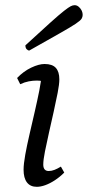

<svg xmlns="http://www.w3.org/2000/svg" viewBox="-20 -709 339 741"><path d="M122 12Q97 12 84 -5Q71 -22 71 -54Q71 -76 77.5 -112Q84 -148 94 -191Q104 -234 114 -277.5Q124 -321 131.5 -358.5Q139 -396 140 -420L153 -392Q149 -395 140.5 -396.5Q132 -398 121 -398Q107 -398 91 -395Q75 -392 58 -384L46 -408Q71 -434 100.5 -448Q130 -462 152 -462Q182 -462 195.5 -447Q209 -432 209 -403Q209 -384 202.5 -350.5Q196 -317 187 -277Q178 -237 169 -197Q160 -157 153.5 -124.5Q147 -92 147 -74Q147 -49 168 -49Q179 -49 190.5 -53.5Q202 -58 215 -66L228 -43Q211 -26 192 -13.5Q173 -1 155 5.5Q137 12 122 12ZM93 -514Q88 -514 83 -519Q78 -524 78 -534Q139 -590 174 -621.5Q209 -653 227 -667Q245 -681 253 -685Q261 -689 268 -689Q276 -689 283 -683.5Q290 -678 294.5 -669.5Q299 -661 299 -651Q299 -644 295 -637Q291 -630 272.5 -617.5Q254 -605 211.5 -581Q169 -557 93 -514Z"/></svg>

Font: Petrona
Style: Italic
Weight: 400
Italic angle: -9°
Designer: Ringo R. Seeber
Foundry: Ringo R. Seeber
Version: Version 2.001; ttfautohint (v1.8.3)